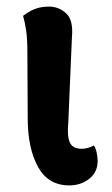

<svg xmlns="http://www.w3.org/2000/svg" viewBox="-20 -547 341 582"><path d="M190 15Q126 15 95 -41.5Q64 -98 64 -189L63 -385Q63 -428 59.5 -453Q56 -478 50 -499Q73 -516 90.5 -521.5Q108 -527 129 -527Q158 -527 180.5 -506.5Q203 -486 198 -433L187 -175Q183 -135 191.5 -115.5Q200 -96 228 -96Q236 -96 246 -98.5Q256 -101 264 -106Q270 -99 273 -84.5Q276 -70 276 -59Q276 -25 250.5 -5Q225 15 190 15Z"/></svg>

Font: Arima Thin
Style: Bold
Weight: 700
Version: Version 1.100